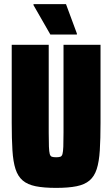

<svg xmlns="http://www.w3.org/2000/svg" viewBox="-20 -906 546 934"><path d="M253 8Q193 8 153.5 0Q114 -8 90.5 -28Q67 -48 55.5 -83.5Q44 -119 40.5 -174.5Q37 -230 37 -309V-688H217V-261Q217 -217 218 -192.5Q219 -168 222 -157Q225 -146 232.5 -143.5Q240 -141 253 -141Q266 -141 273.5 -143.5Q281 -146 284 -157Q287 -168 288 -192.5Q289 -217 289 -261V-688H469V-309Q469 -230 465.5 -174.5Q462 -119 450.5 -83.5Q439 -48 415.5 -28Q392 -8 352.5 0Q313 8 253 8ZM225 -738 143 -881V-886H301L354 -743V-738Z"/></svg>

Font: Saira Condensed Black
Style: Regular
Weight: 900
Width: 3
Designer: Hector Gatti with collaboration of the Omnibus-Type team
Foundry: Omnibus-Type
Version: Version 1.101